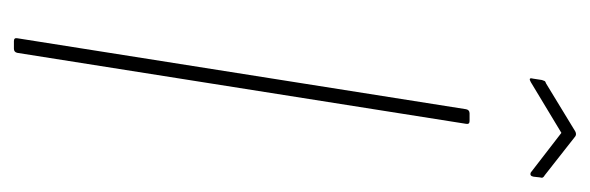

<svg xmlns="http://www.w3.org/2000/svg" viewBox="-306 -542 848 276"><g transform="rotate(90 118.0 -404.0)"><path d="M39 0Q34 0 35 -5L137 -650Q138 -655 143 -655H154Q159 -655 158 -650L56 -5Q55 0 50 0ZM98 -743Q91 -739 93 -746L95 -759Q96 -762 96.5 -763Q97 -764 100 -765L169 -807Q173 -809 176 -807L232 -763Q234 -762 235 -760.5Q236 -759 235 -756L234 -747Q233 -741 228 -743L171 -787Z"/></g></svg>

Font: Sofia Sans Extra Condensed Thin
Style: Italic
Weight: 250
Italic angle: -9°
Version: Version 4.100